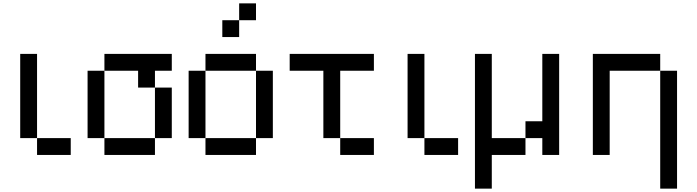

<svg xmlns="http://www.w3.org/2000/svg" viewBox="-20 -920 4140 1140"><path d="M400 -100V0H200V-100ZM100 -100V-600H200V-100Z M500 -100V-500H600V-100ZM600 -100H900V0H600ZM600 -500V-600H1000V-500H900V-400H800V-500ZM900 -100V-400H1000V-100Z M1100 -100V-500H1200V-100ZM1200 -100H1500V0H1200ZM1200 -500V-600H1500V-500ZM1300 -700V-800H1400V-700ZM1400 -800V-900H1500V-800ZM1500 -100V-500H1600V-100Z M1700 -500V-600H2200V-500H2000V-100H1900V-500ZM2200 -100V0H2000V-100Z M2700 -100V0H2500V-100ZM2400 -100V-600H2500V-100Z M2800 200V-600H2900V-100H3100V0H2900V200ZM3100 -100V-200H3200V-600H3300V0H3200V-100Z M3500 0V-600H3900V-500H3600V0ZM3900 200V-500H4000V200Z"/></svg>

Font: Galmuri9 Regular
Style: Regular
Weight: 400
Designer: Lee Minseo (quiple)
Version: Version 2.399;hotconv 1.1.1;makeotfexe 2.6.0 DEVELOPMENT